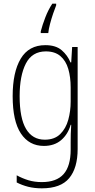

<svg xmlns="http://www.w3.org/2000/svg" viewBox="-20 -785 518 1046"><path d="M227 -539Q284 -539 316 -511.5Q348 -484 364 -445H368L373 -529H403V27Q403 130 357 185.5Q311 241 208 241Q167 241 133.5 232.5Q100 224 71 209V170Q102 187 135 197Q168 207 208 207Q288 207 326.5 163.5Q365 120 365 30V-10Q365 -33 365.5 -55Q366 -77 368 -105H365Q350 -53 313 -21.5Q276 10 219 10Q139 10 94 -57.5Q49 -125 49 -261Q49 -392 93 -465.5Q137 -539 227 -539ZM230 -505Q155 -505 121 -439Q87 -373 87 -261Q87 -141 122 -82.5Q157 -24 224 -24Q277 -24 308 -54.5Q339 -85 352 -132.5Q365 -180 365 -232V-308Q365 -365 352 -409.5Q339 -454 309 -479.5Q279 -505 230 -505ZM286 -756Q279 -739 269.5 -711Q260 -683 252.5 -654.5Q245 -626 243 -605H202V-614Q211 -649 227 -690.5Q243 -732 265 -765H286Z"/></svg>

Font: Noto Sans Lao UI Cond ExtLt
Style: Regular
Weight: 200
Width: 3
Designer: Monotype Design Team
Foundry: Monotype Imaging Inc.
Version: Version 2.000; ttfautohint (v1.8.4.7-5d5b)